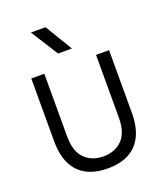

<svg xmlns="http://www.w3.org/2000/svg" viewBox="-134 -799 766 900"><g transform="rotate(-20 249.0 -349.0)"><path d="M249 12Q187 12 143.5 -11Q100 -34 77.5 -80Q55 -126 55 -195V-507H120V-195Q120 -119 156 -83.5Q192 -48 249 -48Q306 -48 342 -83.5Q378 -119 378 -195V-507H443V-195Q443 -126 420.5 -80Q398 -34 355 -11Q312 12 249 12ZM200 -710 282 -574H213L127 -710Z"/></g></svg>

Font: TikTok Sans Light
Style: Regular
Weight: 300
Version: Version 4.000